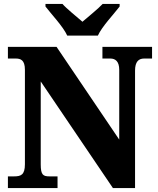

<svg xmlns="http://www.w3.org/2000/svg" viewBox="-20 -951 797 971"><path d="M320 -771H475C495 -816 556 -880 585 -918V-931H499C479 -909 425 -865 397 -841C369 -865 315 -909 296 -931H210V-918C239 -880 300 -816 320 -771ZM20 0H271V-59H231C198 -59 186 -66 186 -120V-539L551 0H663V-594C663 -639 681 -655 709 -655H749V-714H498V-655H538C563 -655 583 -641 583 -598V-245L266 -714H20V-655H59C84 -655 106 -648 106 -598V-120C106 -66 85 -59 51 -59H20Z"/></svg>

Font: Noto Serif Devanagari SemiCondensed Black
Style: Regular
Weight: 900
Width: 4
Designer: Universal Thirst, Indian Type Foundry and the Monotype Design Team
Foundry: Monotype Imaging Inc.
Version: Version 2.004